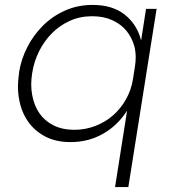

<svg xmlns="http://www.w3.org/2000/svg" viewBox="-20 -561 719 781"><path d="M448 200 497 -111Q459 -51 399.5 -17Q340 17 267 17Q207 17 163.5 -6Q120 -29 93.5 -67.5Q67 -106 58 -156Q53 -182 53 -209Q53 -233 57 -259L58 -269Q66 -320 91 -369Q116 -418 154.5 -456.5Q193 -495 244.5 -518Q296 -541 357 -541Q438 -541 488 -501Q538 -461 554 -396L574 -525H617L502 200ZM282 -33Q327 -33 367.5 -48.5Q408 -64 439.5 -91.5Q471 -119 492.5 -157Q514 -195 521 -240L529 -291Q532 -310 532 -327Q532 -350 527 -371Q517 -408 494.5 -435.5Q472 -463 436.5 -479Q401 -495 355 -495Q305 -495 263.5 -476Q222 -457 190.5 -425Q159 -393 138.5 -351.5Q118 -310 111 -264Q107 -240 107 -218Q107 -195 111 -174Q119 -131 140.5 -100Q162 -69 198 -51Q234 -33 282 -33Z"/></svg>

Font: Sora ExtraLight
Style: Italic
Weight: 200
Designer: Jonathan Barnbrook, Juli√°n Moncada
Version: Version 1.000